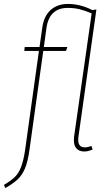

<svg xmlns="http://www.w3.org/2000/svg" viewBox="-59 -757 559 972"><path d="M404 -18 410 0Q386 10 368 10Q343 10 329 -4.5Q315 -19 315 -48Q315 -59 316 -65L405 -689Q373 -703 345 -710Q317 -717 284 -717Q190 -717 176 -614L163 -519H282L275 -499H160L90 3Q82 61 67.5 95.5Q53 130 30 151.5Q7 173 -32 195L-39 179Q-5 159 15 140Q35 121 47.5 89Q60 57 68 3L138 -499H64L66 -519H141L155 -617Q163 -675 197 -706Q231 -737 285 -737Q348 -737 408 -706L429 -709L338 -64Q337 -58 337 -48Q337 -11 371 -11Q385 -11 404 -18Z"/></svg>

Font: Fira Sans Extra Condensed Thin
Style: Italic
Weight: 250
Width: 3
Italic angle: -8°
Designer: Carrois Corporate & Edenspiekermann AG
Foundry: Carrois Corporate GbR & Edenspiekermann AG
Version: Version 4.203